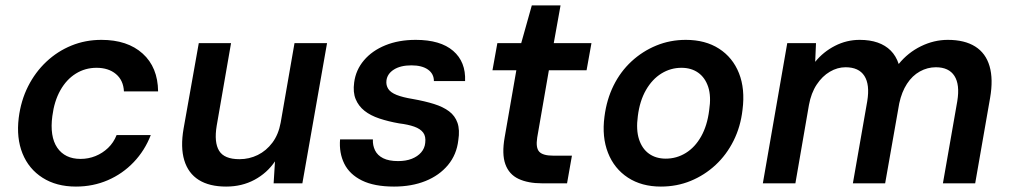

<svg xmlns="http://www.w3.org/2000/svg" viewBox="-20 -676 3727 708"><path d="M260 12Q188 12 137 -20.5Q86 -53 63 -110Q40 -167 49 -241Q57 -305 83.5 -357.5Q110 -410 151 -448.5Q192 -487 243.5 -508Q295 -529 354 -529Q450 -529 506 -478.5Q562 -428 563 -339H437Q435 -380 407.5 -403Q380 -426 336 -426Q294 -426 259.5 -404.5Q225 -383 202.5 -343Q180 -303 173 -248Q168 -211 172.5 -181.5Q177 -152 191 -131.5Q205 -111 226.5 -100.5Q248 -90 277 -90Q306 -90 332 -100.5Q358 -111 378.5 -130.5Q399 -150 410 -178H536Q514 -121 473 -78Q432 -35 377.5 -11.5Q323 12 260 12Z M814 12Q752 12 713 -12.5Q674 -37 659.5 -85Q645 -133 657 -202L713 -517H832L779 -212Q769 -151 788 -120Q807 -89 863 -89Q899 -89 930.5 -104.5Q962 -120 984.5 -150Q1007 -180 1015 -224L1066 -517H1186L1095 0H989L994 -81Q965 -38 918.5 -13Q872 12 814 12Z M1433 12Q1360 12 1314.5 -10.5Q1269 -33 1249.5 -72.5Q1230 -112 1234 -162H1355Q1354 -140 1363 -121.5Q1372 -103 1393 -92.5Q1414 -82 1448 -82Q1477 -82 1498.5 -90.5Q1520 -99 1533 -114Q1546 -129 1548 -149Q1551 -173 1540.5 -187Q1530 -201 1507.5 -209Q1485 -217 1452 -221Q1412 -228 1379 -239Q1346 -250 1324 -267.5Q1302 -285 1291.5 -310.5Q1281 -336 1286 -372Q1292 -418 1322 -453.5Q1352 -489 1401 -509Q1450 -529 1513 -529Q1604 -529 1651 -488.5Q1698 -448 1695 -377H1580Q1580 -404 1558 -419.5Q1536 -435 1497 -435Q1457 -435 1432.5 -419.5Q1408 -404 1405 -379Q1403 -362 1411.5 -348.5Q1420 -335 1442.5 -326Q1465 -317 1502 -311Q1547 -303 1580.5 -292.5Q1614 -282 1636 -265.5Q1658 -249 1667 -223Q1676 -197 1670 -159Q1664 -106 1632 -67.5Q1600 -29 1549 -8.5Q1498 12 1433 12Z M1979 0Q1927 0 1892 -16.5Q1857 -33 1843.5 -70.5Q1830 -108 1841 -170L1884 -417H1796L1814 -517H1902L1941 -656H2047L2022 -517H2161L2143 -417H2004L1961 -169Q1955 -131 1968.5 -116.5Q1982 -102 2020 -102H2089L2071 0Z M2417 12Q2346 12 2295.5 -21Q2245 -54 2222 -112.5Q2199 -171 2209 -246Q2217 -309 2242.5 -360.5Q2268 -412 2308.5 -449.5Q2349 -487 2400 -508Q2451 -529 2509 -529Q2581 -529 2631.5 -496.5Q2682 -464 2705 -406Q2728 -348 2718 -271Q2711 -209 2685 -157Q2659 -105 2618.5 -67.5Q2578 -30 2527 -9Q2476 12 2417 12ZM2435 -91Q2475 -91 2509 -112Q2543 -133 2565.5 -173Q2588 -213 2595 -269Q2603 -321 2591.5 -355.5Q2580 -390 2554.5 -408Q2529 -426 2493 -426Q2453 -426 2419 -405Q2385 -384 2362 -344Q2339 -304 2332 -248Q2325 -197 2336.5 -162Q2348 -127 2373.5 -109Q2399 -91 2435 -91Z M2793 0 2883 -517H2989L2986 -448Q3016 -485 3059 -507Q3102 -529 3150 -529Q3188 -529 3216.5 -519Q3245 -509 3264.5 -489.5Q3284 -470 3294 -440Q3328 -482 3376 -505.5Q3424 -529 3475 -529Q3537 -529 3576 -504.5Q3615 -480 3629 -432Q3643 -384 3631 -315L3576 0H3457L3510 -303Q3520 -364 3499.5 -396Q3479 -428 3431 -428Q3400 -428 3372 -412.5Q3344 -397 3324.5 -367Q3305 -337 3296 -295L3244 0H3125L3178 -303Q3188 -364 3167.5 -396Q3147 -428 3098 -428Q3068 -428 3040 -411.5Q3012 -395 2991.5 -364Q2971 -333 2963 -289L2913 0Z"/></svg>

Font: DM Sans 11pt SemiBold
Style: Italic
Weight: 600
Italic angle: -10°
Version: Version 4.004;gftools[0.9.30]